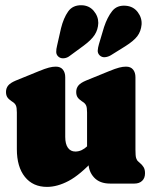

<svg xmlns="http://www.w3.org/2000/svg" viewBox="-20 -719 593 752"><path d="M326.5 -82.5V-99L321 -100V-278.5Q321 -298 317.2 -306Q313.5 -314 305 -319.5L300.5 -322.5Q288.5 -330.5 283.5 -338.5Q278.5 -346.5 278.5 -359Q278.5 -373.5 287 -384Q295.5 -394.5 317 -403.5L406.5 -440Q432 -450.5 446.5 -454.2Q461 -458 473.5 -458Q492 -458 501.2 -446.5Q510.5 -435 510.5 -416.5V-133Q510.5 -108.5 513.2 -99.8Q516 -91 521.5 -86.5L526.5 -82Q537 -73.5 542.5 -64.2Q548 -55 548 -40.5Q548 -21.5 536.8 -10.8Q525.5 0 506.5 0H411Q370.5 0 348.5 -23.8Q326.5 -47.5 326.5 -82.5ZM46 -135V-278.5Q46 -298 42.2 -306Q38.5 -314 30 -319.5L25.5 -322.5Q13.5 -330.5 8.5 -338.5Q3.5 -346.5 3.5 -359Q3.5 -373.5 12 -384Q20.5 -394.5 42 -403.5L131.5 -440Q157 -450.5 171.5 -454.2Q186 -458 198.5 -458Q217 -458 226.2 -446.5Q235.5 -435 235.5 -416.5V-183Q235.5 -155 246 -140.2Q256.5 -125.5 275 -125.5Q288 -125.5 299.8 -131Q311.5 -136.5 322.5 -147L336.5 -160.5L370 -116.5L351 -96Q293.5 -34 249 -10.5Q204.5 13 164 13Q109 13 77.5 -26.2Q46 -65.5 46 -135ZM219 -608.5Q229 -648.5 246.8 -673.8Q264.5 -699 299 -698.5Q328.5 -698 346.8 -676.8Q365 -655.5 365 -629Q364 -603 351 -582.8Q338 -562.5 307.5 -540L253 -500Q243 -492 230.5 -490.8Q218 -489.5 209.5 -496.5Q200.5 -504 200.2 -515.2Q200 -526.5 203.5 -540ZM387.5 -613Q400.5 -652 419.5 -675.8Q438.5 -699.5 473 -696.5Q502.5 -694 519.5 -671.5Q536.5 -649 534.5 -622.5Q532 -596 517.8 -577.2Q503.5 -558.5 471 -538L414 -502.5Q403 -496 391 -495Q379 -494 370.5 -502Q362 -510.5 362.8 -521.5Q363.5 -532.5 367.5 -546Z"/></svg>

Font: Fraunces 144pt S100 Black
Style: Regular
Weight: 900
Version: Version 1.000